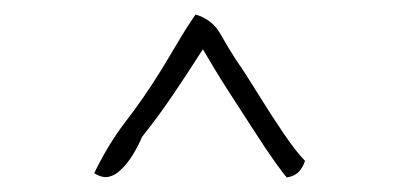

<svg xmlns="http://www.w3.org/2000/svg" viewBox="-20 -856 551 265"><path d="M401 -634Q398 -625 392.5 -619Q387 -613 376 -611Q372 -615 359.5 -632.5Q347 -650 331 -675Q315 -700 299 -724.5Q283 -749 272.5 -767Q262 -785 260 -788Q237 -752 218 -724Q199 -696 176 -667Q172 -657 164 -643.5Q156 -630 146 -621Q139 -614 130 -612Q121 -610 110 -617Q130 -658 154 -689Q178 -720 201 -757Q211 -773 224.5 -796Q238 -819 250 -836Q273 -829 284 -809.5Q295 -790 306 -773Q318 -756 335.5 -727.5Q353 -699 371 -672.5Q389 -646 401 -634Z"/></svg>

Font: Yuji Mai
Style: Regular
Weight: 400
Designer: Kataoka Yuji
Foundry: Kinuta Font Factory
Version: Version 3.002